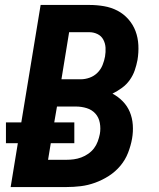

<svg xmlns="http://www.w3.org/2000/svg" viewBox="-20 -755 640 775"><path d="M23 0 52 -177H4V-261H66L144 -735H341Q371 -735 400 -730Q429 -725 454 -712Q479 -699 498 -677.5Q517 -656 527 -629.5Q537 -603 538.5 -573Q540 -543 535 -513Q531 -492 524 -471.5Q517 -451 504 -432.5Q491 -414 472.5 -400.5Q454 -387 434 -377Q457 -365 475.5 -346Q494 -327 504 -303Q514 -279 516 -251Q518 -223 513 -195Q508 -167 497 -138.5Q486 -110 466 -86Q446 -62 419.5 -45Q393 -28 364 -17.5Q335 -7 306 -3.5Q277 0 248 0ZM306 -435Q324 -435 342 -441.5Q360 -448 373.5 -461.5Q387 -475 394 -492.5Q401 -510 404 -527Q407 -545 406 -562.5Q405 -580 397 -595Q389 -610 373.5 -617.5Q358 -625 341 -625H259L228 -435ZM248 -110Q263 -110 278 -112Q293 -114 308 -119.5Q323 -125 336.5 -134.5Q350 -144 359.5 -156.5Q369 -169 374.5 -184Q380 -199 383 -214Q387 -236 383 -258.5Q379 -281 365 -296.5Q351 -312 330 -318.5Q309 -325 286 -325H210L199 -261H280V-177H185L174 -110Z"/></svg>

Font: Iosevka Curly XBdExObl
Style: Regular
Weight: 800
Width: 7
Italic angle: -9°
Monospace: yes
Designer: Belleve Invis
Foundry: Belleve Invis
Version: Version 11.1.0; ttfautohint (v1.8.3)